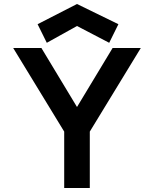

<svg xmlns="http://www.w3.org/2000/svg" viewBox="-20 -940 770 960"><path d="M46 -700 301 -282V0H429V-282L684 -700H543L365 -405L187 -700ZM168 -819 214 -726 365 -810 526 -726 572 -819 365 -920Z"/></svg>

Font: KT Kiyosuna Sans Bold
Style: Regular
Weight: 700
Designer: [Zen Kaku Gothic] Yoshimichi Ohira
Version: Version 1.010;Glyphs 3.1.2 (3151)